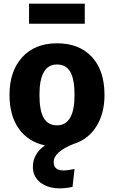

<svg xmlns="http://www.w3.org/2000/svg" viewBox="-20 -785 624 1051"><path d="M444 -765V-655H139V-765ZM383 3Q274 46 274 102Q274 148 327 148Q351 148 388 140L377 238Q342 246 307 246Q242 246 201 214Q160 182 160 129Q160 57 226 11Q134 -9 83 -80.5Q32 -152 32 -266Q32 -395 101.5 -471.5Q171 -548 292 -548Q414 -548 483 -473.5Q552 -399 552 -265Q552 -164 507.5 -93Q463 -22 383 3ZM292 -432Q196 -432 196 -266Q196 -179 219.5 -139Q243 -99 292 -99Q388 -99 388 -265Q388 -352 364.5 -392Q341 -432 292 -432Z"/></svg>

Font: Fira Sans
Style: Bold
Weight: 700
Designer: bBox Type GmbH & Carrois Corporate GbR & Edenspiekermann AG
Foundry: bBox Type GmbH & Carrois Corporate GbR & Edenspiekermann AG
Version: Version 4.301;PS 004.301;hotconv 1.0.88;makeotf.lib2.5.64775